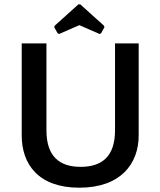

<svg xmlns="http://www.w3.org/2000/svg" viewBox="-20 -862 745 893"><path d="M196 -660H81V-232C81 -101 156 11 349 11C542 11 625 -101 625 -232V-660H515V-256C515 -135 455 -86 355 -86C256 -86 196 -135 196 -256ZM345 -842 235 -743 232 -736 248 -707 255 -704 349 -745 443 -704 450 -707 466 -736 463 -743 353 -842Z"/></svg>

Font: Quattrocento Sans
Style: Bold
Weight: 700
Designer: Pablo Impallari
Foundry: Pablo Impallari, Igino Marini, Brenda Gallo
Version: Version 2.000